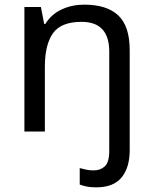

<svg xmlns="http://www.w3.org/2000/svg" viewBox="-20 -566 658 826"><path d="M394 240Q370 240 353 236.5Q336 233 323 228V157Q337 161 351 164Q365 167 383 167Q412 167 431 149.5Q450 132 450 83V-344Q450 -472 331 -472Q242 -472 207.5 -422.5Q173 -373 173 -279V0H85V-536H156L170 -463H175Q201 -505 245.5 -525.5Q290 -546 342 -546Q440 -546 489 -499.5Q538 -453 538 -350V80Q538 155 503 197.5Q468 240 394 240Z"/></svg>

Font: Noto Sans Old Sogdian
Style: Regular
Weight: 400
Designer: Monotype Design Team
Foundry: Monotype Imaging Inc.
Version: Version 2.002; ttfautohint (v1.8.4.7-5d5b)